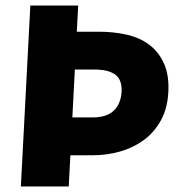

<svg xmlns="http://www.w3.org/2000/svg" viewBox="-20 -670 670 690"><path d="M89 -650H261L256 -556H336Q388 -556 435 -545.5Q482 -535 516 -509.5Q550 -484 569 -442.5Q588 -401 585 -340Q582 -280 558 -237Q534 -194 496.5 -166.5Q459 -139 411.5 -125.5Q364 -112 313 -112H233L227 0H55ZM312 -248Q363 -248 388.5 -272Q414 -296 417 -340Q419 -384 394 -402Q369 -420 321 -420H249L240 -248Z"/></svg>

Font: Kilde Sans Black
Style: Regular
Weight: 900
Italic angle: -3°
Designer: Paul D. Hunt
Foundry: Adobe Systems Incorporated
Version: Version 1.050;PS Version 1.000;hotconv 1.0.70;makeotf.lib2.5